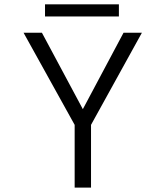

<svg xmlns="http://www.w3.org/2000/svg" viewBox="-20 -848 750 868"><path d="M183.5 -828.5H517.5V-773.5H183.5ZM317.5 0V-283.5L86.5 -700H169.5L354.5 -354.5L538.5 -700H621.5L391.5 -283.5V0Z"/></svg>

Font: League Mono Light
Style: Regular
Weight: 300
Width: 6
Designer: Tyler Finck
Foundry: The League of Moveable Type / Tyler Finck
Version: Version 2.210